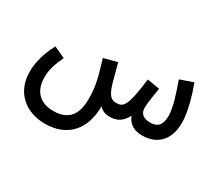

<svg xmlns="http://www.w3.org/2000/svg" viewBox="-122 -663 1272 1135"><g transform="rotate(30 514.0 -95.0)"><path d="M274 232C439 232 515 117 513 -25C530 -6 552 5 583 5C633 5 666 -12 695 -65C714 -14 758 5 806 5C898 5 974 -49 974 -178C974 -249 945 -350 918 -422L829 -391C859 -310 885 -226 885 -175C885 -99 849 -85 809 -85C753 -85 738 -115 738 -146C738 -179 750 -245 756 -285L671 -299C647 -102 625 -86 578 -85C543 -85 524 -102 502 -173C496 -195 489 -224 468 -300L377 -276C406 -177 426 -121 426 -25C426 51 406 142 279 142C190 142 135 91 135 -6C135 -52 147 -95 177 -160L100 -195C47 -96 43 -22 43 9C43 151 143 232 274 232Z"/></g></svg>

Font: Noto Sans Arabic ExtCond Med
Style: Regular
Weight: 500
Width: 2
Designer: Monotype Design Team, Nadine Chahine, Nizar Qandah and Khaled Hosny
Foundry: Monotype Imaging Inc.
Version: Version 2.012